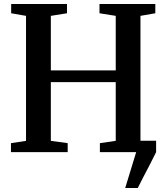

<svg xmlns="http://www.w3.org/2000/svg" viewBox="-20 -763 836 963"><path d="M608 180 663 0 649 -57H763V0Q748.5 30 732 61.8Q715.5 93.5 699.5 123.8Q683.5 154 671 180ZM110.5 -56.5V-683.5L36 -696.5V-743H316V-696.5L235 -683.5V-410H560.5V-683.5L479 -696.5V-743H759V-696.5L684.5 -683.5V-56.5L760.5 -45V0H481V-45L560.5 -56.5V-351H235V-56.5L319.5 -45V0H35V-45Z"/></svg>

Font: Merriweather 48pt SemiBold
Style: Regular
Weight: 600
Version: Version 2.100